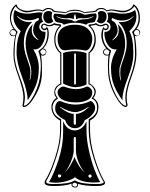

<svg xmlns="http://www.w3.org/2000/svg" viewBox="-20 -838 680 870"><path d="M609 -698Q603 -704 595 -702Q587 -694 587 -692Q587 -691 587.5 -689Q588 -687 588.5 -685Q589 -683 590 -682Q600 -672 608 -679Q612 -682 612 -688Q612 -694 609 -698ZM56 -815Q58 -804 72.5 -796.5Q87 -789 102 -789Q112 -789 128 -792Q144 -795 152 -795Q164 -795 174 -791Q187 -802 198 -802Q217 -802 225 -790Q230 -787 249.5 -786Q269 -785 277 -782Q294 -794 320 -794Q345 -794 363 -782Q370 -785 388.5 -786Q407 -787 413 -790Q420 -802 440 -802Q453 -802 464 -791Q474 -795 486 -795Q494 -795 510.5 -792Q527 -789 537 -789Q552 -789 566.5 -797Q581 -805 583 -816Q584 -818 586 -818Q586 -818 588 -817Q614 -799 614 -754Q614 -727 598 -706H600Q606 -706 610.5 -701.5Q615 -697 615 -690Q615 -684 610 -679Q605 -674 598 -674Q594 -674 591 -675Q598 -639 598 -590Q598 -550 576 -490.5Q554 -431 554 -398Q554 -378 558 -362Q558 -358 554.5 -355.5Q551 -353 549 -353Q528 -356 501 -405.5Q474 -455 470 -507Q469 -520 469 -542Q469 -570 472 -588Q467 -586 463 -586Q457 -586 452 -590.5Q447 -595 447 -602Q447 -608 451.5 -613Q456 -618 462 -618Q439 -645 439 -681Q440 -702 450 -717L451 -719Q450 -717 450 -716Q450 -708 459 -708Q467 -708 467 -716Q467 -722 463 -724Q459 -726 457 -725Q447 -719 437 -719Q425 -719 414 -726Q410 -724 400.5 -723Q391 -722 389 -720Q414 -697 414 -658Q414 -619 386 -597V-460Q396 -455 404.5 -445Q413 -435 414 -424Q414 -407 403 -394Q426 -379 426 -354Q426 -312 388 -292V-246Q388 -192 409 -123.5Q430 -55 451 -21Q455 -15 456 -10Q456 5 416 5Q365 5 333 -5Q334 -4 334 -1Q334 12 320 12Q314 12 309 8.5Q304 5 304 -1Q304 -4 305 -6Q275 5 222 5Q182 5 182 -11Q182 -16 185 -21Q207 -55 229.5 -123.5Q252 -192 252 -246V-292Q213 -314 213 -354Q213 -365 219.5 -377Q226 -389 236 -394Q226 -406 226 -419Q226 -446 253 -459V-597Q226 -619 226 -659Q226 -698 251 -721Q250 -722 240.5 -722.5Q231 -723 226 -726Q214 -719 203 -719Q192 -719 183 -725Q174 -729 172 -716Q172 -708 182 -708Q190 -709 191 -715V-717L193 -716Q201 -704 201 -687Q201 -644 175 -618Q181 -618 185.5 -614Q190 -610 190 -603Q190 -589 177 -586Q175 -586 174 -586Q170 -586 166 -588Q170 -561 170 -535Q170 -530 170 -521Q170 -512 170 -507Q170 -457 141 -406.5Q112 -356 90 -353Q82 -353 82 -361Q86 -381 86 -398Q86 -431 62 -496Q41 -551 41 -590Q41 -642 49 -676Q44 -674 39 -674Q25 -675 23 -688Q23 -695 28.5 -700.5Q34 -706 41 -706H42Q25 -729 25 -758Q25 -796 51 -817Q53 -818 54 -818Q56 -818 56 -815ZM162 -605Q163 -604 163 -602Q167 -590 174 -590Q180 -590 184 -593.5Q188 -597 188 -602.5Q188 -608 183 -611.5Q178 -615 172 -615Q171 -614 167 -610.5Q163 -607 162 -605ZM154 -658Q130 -679 130 -702Q130 -715 135.5 -728Q141 -741 150 -744Q158 -747 156 -754Q154 -758 148 -755Q130 -746 110 -746Q80 -746 61 -764Q59 -766 58 -766Q56 -765 60 -761Q81 -738 114 -738Q122 -738 126 -739Q88 -703 88 -642Q88 -613 100.5 -577.5Q113 -542 116 -530Q118 -519 118 -508Q118 -490 114 -475H116Q122 -493 122 -514Q122 -520 120 -533Q117 -547 110.5 -566.5Q104 -586 100 -603.5Q96 -621 96 -642Q97 -699 130 -730Q124 -719 124 -702Q124 -685 131 -675Q138 -665 153 -656ZM257 -44Q253 -49 245 -47Q241 -43 243.5 -37Q246 -31 253 -35Q258 -36 257 -44ZM392 -34Q396 -36 395.5 -40.5Q395 -45 391.5 -47Q388 -49 384 -46Q378 -42 382 -36Q385 -31 392 -34ZM363 -56Q359 -62 353.5 -70.5Q348 -79 346 -82Q324 -122 324 -158V-212Q324 -215 321.5 -216.5Q319 -218 316.5 -216.5Q314 -215 314 -211V-158Q314 -127 291 -83Q279 -62 274 -56Q280 -62 286.5 -71Q293 -80 295 -82Q314 -114 318 -127Q323 -110 341 -82Q359 -59 363 -56ZM382 -352 380 -353Q344 -330 320 -330Q295 -330 254 -353Q252 -354 251 -353Q251 -352 254 -350Q291 -322 314 -322V-278Q314 -275 316.5 -273.5Q319 -272 321.5 -273Q324 -274 324 -278V-322Q350 -322 382 -352ZM324 -458V-593Q324 -596 320 -596Q316 -596 316 -593V-458Q316 -455 320 -455Q324 -455 324 -458ZM403 -763V-765Q384 -755 358 -755Q357 -755 353.5 -755.5Q350 -756 349 -756Q332 -756 325 -750Q325 -762 320 -776Q314 -765 314 -750Q307 -756 290 -756Q289 -756 285.5 -755.5Q282 -755 281 -755Q255 -755 236 -765V-763Q248 -754 270 -751Q273 -751 280.5 -750.5Q288 -750 292 -749.5Q296 -749 302 -747.5Q308 -746 312 -743Q315 -741 320 -741Q325 -741 326 -742Q333 -746 339.5 -748Q346 -750 357 -750.5Q368 -751 370 -751Q392 -754 403 -763ZM434 -13Q420 -11 410 -11Q346 -11 320 -35Q306 -24 280.5 -17Q255 -10 230 -10Q214 -11 202 -13Q224 -49 245 -113.5Q266 -178 266 -238V-289Q283 -247 320 -247Q354 -249 372 -288V-246Q372 -205 383 -156Q394 -107 407.5 -71Q421 -35 434 -13ZM411 -349Q411 -336 402.5 -324.5Q394 -313 386 -307Q378 -301 364 -293Q350 -257 320 -257Q303 -257 291.5 -267.5Q280 -278 275 -294Q230 -316 230 -346Q230 -366 241 -377Q248 -381 256 -379Q291 -364 322 -364Q354 -364 385 -378Q390 -382 398 -377Q411 -364 411 -349ZM47 -793Q69 -776 106 -776Q116 -776 133 -779Q150 -782 157.5 -782Q165 -782 174 -780Q169 -772 169 -761Q169 -748 176 -739Q158 -734 158 -716Q158 -707 165 -700.5Q172 -694 182 -694H186V-688Q186 -662 172.5 -638Q159 -614 137 -614Q136 -614 134 -614.5Q132 -615 131 -615Q156 -572 156 -531Q156 -486 143 -452.5Q130 -419 105 -383V-388Q105 -423 80 -489Q55 -555 55 -601Q55 -661 74 -697Q41 -726 41 -762Q41 -779 47 -793ZM398 -420Q398 -396 377 -385Q356 -374 325 -374Q284 -374 260 -388Q241 -401 241 -420Q241 -430 250 -438Q259 -446 267 -446H269Q302 -434 324 -434Q348 -434 371 -445Q372 -445 372.5 -445.5Q373 -446 374 -446Q381 -446 389.5 -438Q398 -430 398 -420ZM517 -738Q521 -738 529 -738Q561 -738 582 -760Q588 -765 584 -765Q583 -765 582 -763Q562 -745 533 -745Q512 -745 494 -754Q487 -759 486 -751Q485 -746 490 -743Q500 -740 506.5 -726.5Q513 -713 513 -700Q513 -678 489 -657L490 -655Q504 -664 511 -674Q518 -684 518 -702Q518 -718 513 -730Q547 -697 547 -639Q547 -611 536 -577Q525 -543 522 -532Q521 -519 521 -514Q521 -492 526 -474H528Q525 -493 525 -509Q525 -522 526 -529Q529 -541 541.5 -576.5Q554 -612 554 -641Q554 -702 517 -738ZM372 -455Q346 -443 321 -443Q300 -443 266 -459V-598Q287 -606 321 -606Q347 -606 372 -597ZM222 -742Q213 -732 201.5 -732Q190 -732 183 -741.5Q176 -751 176 -763Q176 -774 182 -781Q188 -788 200 -788Q212 -788 217 -780Q214 -774 214 -765Q214 -750 222 -742ZM398 -662Q398 -643 389.5 -626Q381 -609 367 -609Q364 -609 362 -610Q342 -614 320 -614Q302 -614 277 -610H273Q257 -610 249 -626Q241 -642 241 -662Q241 -699 269 -715Q290 -726 318 -726Q352 -726 371 -713Q398 -693 398 -662ZM414 -777Q418 -773 418 -766Q417 -754 410 -740Q405 -736 390.5 -735Q376 -734 371 -726Q346 -735 320 -735Q293 -735 269 -726Q264 -734 248.5 -735.5Q233 -737 230 -743Q222 -757 222 -763Q222 -769 226 -776H230Q243 -776 277 -771Q295 -782 320 -782Q344 -782 363 -771Q400 -777 410 -777ZM533 -776Q571 -776 592 -793Q598 -779 598 -762Q598 -726 566 -697Q584 -663 584 -607V-591Q584 -549 559.5 -486Q535 -423 535 -390V-383Q510 -418 496.5 -451.5Q483 -485 483 -530Q483 -570 509 -615Q508 -615 506 -614.5Q504 -614 503 -614Q481 -614 467 -637.5Q453 -661 453 -686Q453 -688 453.5 -690.5Q454 -693 454 -694H458Q468 -694 474.5 -700.5Q481 -707 481 -716Q481 -734 463 -739Q470 -748 470 -762Q470 -771 466 -780Q474 -782 482 -782Q489 -782 506 -779Q523 -776 533 -776ZM439 -788Q463 -788 463 -762Q463 -750 455.5 -741Q448 -732 438 -732Q427 -733 418 -742Q426 -750 426 -766Q426 -772 423 -780Q428 -788 439 -788ZM381 -456V-599Q393 -610 400.5 -626.5Q408 -643 408 -658V-662Q407 -700 382 -720Q381 -722 381 -723Q381 -727 387 -727.5Q393 -728 401 -728.5Q409 -729 412 -733Q413 -733 414 -733Q415 -733 416 -733Q427 -724 437 -724Q443 -724 453 -730Q456 -731 458 -731Q464 -731 468.5 -727Q473 -723 473 -716Q473 -710 468.5 -705.5Q464 -701 459 -701Q453 -701 450 -707Q446 -695 446 -679Q446 -657 455.5 -638.5Q465 -620 482 -610Q484 -610 483 -606Q474 -582 474 -538Q474 -518 475 -507Q479 -458 504 -410Q529 -362 549 -359Q551 -360 552 -361Q548 -378 548 -398Q548 -431 570 -490.5Q592 -550 592 -590Q592 -671 579 -691Q578 -693 580 -695Q608 -720 608 -756Q608 -790 588 -810Q584 -800 568 -791Q552 -782 537 -782Q526 -782 509.5 -786Q493 -790 485 -790Q473 -790 463 -786Q453 -797 440 -797Q422 -797 418 -786Q411 -783 390 -781.5Q369 -780 362 -778Q346 -789 320 -789Q292 -789 277 -778Q270 -780 248 -781.5Q226 -783 219 -786Q216 -797 198 -797Q190 -797 175 -786Q165 -790 154 -790Q145 -790 128.5 -786Q112 -782 102 -782Q87 -782 71.5 -791Q56 -800 51 -810Q34 -793 30 -760V-758Q30 -720 59 -695Q60 -695 60 -693.5Q60 -692 59 -691Q46 -671 46 -590Q46 -550 69.5 -490.5Q93 -431 93 -398Q93 -380 88 -360Q90 -359 90 -359Q110 -362 135 -410Q160 -458 163 -507Q165 -526 165 -536Q165 -578 154 -606Q155 -609 157 -610Q195 -632 195 -690Q195 -700 192 -707Q189 -701 182 -701Q176 -701 171 -705.5Q166 -710 166 -716Q166 -723 170.5 -727Q175 -731 180 -731Q183 -731 186 -730Q195 -724 202 -724Q212 -724 225 -733Q226 -734 228 -733Q231 -730 238.5 -729.5Q246 -729 251.5 -728Q257 -727 257 -722Q257 -721 256 -719Q231 -697 231 -658Q231 -622 258 -599V-455Q248 -453 240.5 -444.5Q233 -436 230 -426V-423Q230 -409 241 -395Q244 -392 241 -390Q224 -382 218 -357V-354Q218 -316 257 -298V-249Q257 -193 235 -125Q213 -57 191 -20Q189 -16 189 -14Q189 -4 222 -4Q294 -4 317 -20H321Q345 -4 416 -4Q450 -4 450 -13Q450 -15 446 -20Q425 -56 403.5 -124.5Q382 -193 382 -249V-298Q420 -316 420 -350Q420 -380 398 -390Q394 -392 397 -395Q408 -408 408 -420Q408 -432 400 -443Q392 -454 381 -456ZM26 -691Q26 -685 31 -681Q36 -677 42 -677Q46 -677 50 -680Q51 -687 53 -690Q53 -694 48.5 -698Q44 -702 39 -702Q34 -702 30 -698.5Q26 -695 26 -691ZM310 -7Q308 -2 308 -1Q308 3 312 5.5Q316 8 320 8Q330 8 330 -1Q330 -3 328 -6Q323 -9 318 -11Q314 -8 310 -7ZM451 -602Q451 -597 455 -593.5Q459 -590 465 -590Q470 -590 473 -593Q475 -603 476 -606Q475 -606 470.5 -610.5Q466 -615 462 -615Q458 -615 454.5 -611Q451 -607 451 -602Z"/></svg>

Font: Indiction Unicode
Style: Normal
Weight: 500
Version: Version 1.1